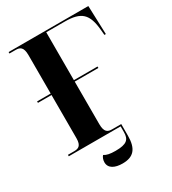

<svg xmlns="http://www.w3.org/2000/svg" viewBox="-215 -828 1022 1139"><g transform="rotate(-30 295.5 -258.5)"><path d="M28 0H383V39C383 90 362 111 285 111C247 111 224 106 208 95C199 104 193 121 193 137C193 178 231 197 284 197C359 197 393 159 393 69V-10H331C302 -10 280 -18 280 -75V-366H442V-376H280V-704H406C519 -704 558 -668 568 -552L571 -518H581L574 -714H28V-704H70C99 -704 121 -696 121 -639V-376H28V-366H121V-70C121 -17 98 -10 70 -10H28Z"/></g></svg>

Font: Noto Serif Display
Style: Bold
Weight: 700
Designer: Monotype Design Team
Foundry: Monotype Imaging Inc.
Version: Version 2.009